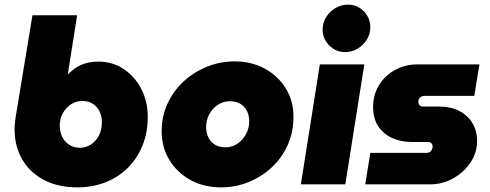

<svg xmlns="http://www.w3.org/2000/svg" viewBox="-20 -796 2115 829"><path d="M314 13Q231 13 170 -19Q109 -51 76 -107.5Q43 -164 43 -238Q43 -251 44.5 -265Q46 -279 48 -293L120 -730H313L273 -477H276Q302 -504 333 -517Q364 -530 405 -530Q466 -530 514 -498Q562 -466 590 -412Q618 -358 618 -292Q618 -225 596 -169.5Q574 -114 533.5 -73Q493 -32 437 -9.5Q381 13 314 13ZM325 -158Q351 -158 372.5 -172Q394 -186 407 -211Q420 -236 420 -268Q420 -294 410 -314.5Q400 -335 381.5 -347.5Q363 -360 336 -360Q309 -360 287 -346Q265 -332 251.5 -307.5Q238 -283 238 -253Q238 -226 249 -204.5Q260 -183 279.5 -170.5Q299 -158 325 -158Z M934 13Q861 13 803 -18.5Q745 -50 711.5 -105Q678 -160 678 -229Q678 -294 703.5 -349Q729 -404 773 -444.5Q817 -485 874 -508Q931 -531 993 -531Q1066 -531 1123.5 -499.5Q1181 -468 1214.5 -413.5Q1248 -359 1247 -289Q1247 -225 1222 -169.5Q1197 -114 1153.5 -73.5Q1110 -33 1053.5 -10Q997 13 934 13ZM953 -160Q982 -160 1005 -175.5Q1028 -191 1042 -216.5Q1056 -242 1056 -273Q1056 -298 1046 -317.5Q1036 -337 1017.5 -348Q999 -359 973 -359Q944 -359 920.5 -343.5Q897 -328 883.5 -302.5Q870 -277 870 -247Q870 -222 880 -202Q890 -182 908.5 -171Q927 -160 953 -160Z M1279 0 1361 -518H1553L1471 0ZM1470 -571Q1430 -571 1401.5 -600Q1373 -629 1373 -668Q1373 -698 1388.5 -722.5Q1404 -747 1429 -761.5Q1454 -776 1482 -776Q1523 -776 1551 -747Q1579 -718 1579 -678Q1579 -649 1563.5 -624.5Q1548 -600 1523.5 -585.5Q1499 -571 1470 -571Z M1557 0 1579 -136H1822Q1831 -136 1836.5 -140Q1842 -144 1845 -150.5Q1848 -157 1848 -163Q1848 -171 1843 -177Q1838 -183 1827 -183H1757Q1712 -183 1674.5 -199.5Q1637 -216 1614 -249.5Q1591 -283 1591 -335Q1591 -387 1616.5 -428.5Q1642 -470 1686 -494Q1730 -518 1784 -518H2050L2028 -382H1811Q1803 -382 1797.5 -378Q1792 -374 1789 -368.5Q1786 -363 1786 -356Q1786 -349 1791 -342.5Q1796 -336 1806 -336H1875Q1927 -336 1964 -316.5Q2001 -297 2020.5 -263.5Q2040 -230 2040 -188Q2040 -137 2011.5 -94.5Q1983 -52 1937 -26Q1891 0 1837 0Z"/></svg>

Font: MuseoModerno Black
Style: Italic
Weight: 900
Italic angle: -9°
Designer: Pablo Cosgaya, Héctor Gatti, Marcela Romero, and the Authors of The MuseoModerno Project.
Foundry: Omnibus-Type Team
Version: Version 1.003